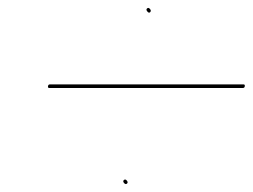

<svg xmlns="http://www.w3.org/2000/svg" viewBox="-20 -531 632 480"><path d="M289.8 -81C287.5 -79 287.6 -76.5 290.1 -73.5C292.7 -70.5 295.1 -70 297.4 -72C299.7 -74 299.6 -76.5 297.1 -79.5C294.6 -82.5 292.1 -83 289.8 -81ZM347.8 -510C345.5 -508 345.6 -505.4 348.3 -502.3C350.9 -499.1 353.3 -498.5 355.3 -500.5C357.6 -502.8 357.6 -505.5 355 -508.5C352.5 -511.5 350.1 -512 347.8 -510ZM100 -315.5C99.5 -312.5 100.6 -311 103.3 -311H587.3C589.9 -311 591.5 -312.5 592 -315.5C592.4 -318.5 591.4 -320 588.7 -320H104.7C102 -320 100.4 -318.5 100 -315.5Z"/></svg>

Font: Proton
Style: LitIt
Weight: 500
Version: Version 1.017